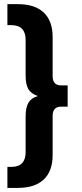

<svg xmlns="http://www.w3.org/2000/svg" viewBox="-20 -851 397 924"><path d="M305.6 -337.8H274.4Q233.3 -337.8 233.3 -293.3V-104.4Q233.3 -27.8 190.6 12.8Q147.8 53.3 65.6 53.3H15.6V-47.8H34.4Q103.3 -47.8 103.3 -118.9V-290Q103.3 -334.4 117.2 -357.2Q131.1 -380 162.2 -388.9Q131.1 -398.9 117.2 -421.1Q103.3 -443.3 103.3 -487.8V-658.9Q103.3 -730 34.4 -730H15.6V-831.1H65.6Q147.8 -831.1 190.6 -790.6Q233.3 -750 233.3 -673.3V-484.4Q233.3 -440 274.4 -440H305.6Z"/></svg>

Font: Paperlogy 7 Bold
Style: Regular
Weight: 700
Designer: redesigned by Lee Juim, glyphs from Gmarket Sans & Montserrat
Foundry: PT&
Version: Version 1.001